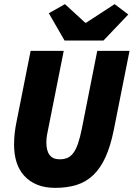

<svg xmlns="http://www.w3.org/2000/svg" viewBox="-20 -896 646 928"><path d="M247 12Q196 12 159 -3.5Q122 -19 97 -46.5Q72 -74 60 -112Q48 -150 48 -196Q48 -226 51 -252.5Q54 -279 60 -308L128 -650H288L216 -288Q212 -268 208 -248Q204 -228 204 -208Q204 -126 268 -126Q289 -126 305 -132.5Q321 -139 334 -156Q347 -173 357 -202Q367 -231 376 -276L450 -650H606L530 -268Q514 -189 489.5 -135.5Q465 -82 430 -49Q395 -16 349.5 -2Q304 12 247 12ZM292 -700 216 -832 294 -876 392 -786H396L534 -876L600 -826L480 -700Z"/></svg>

Font: Source Code Pro Black
Style: Italic
Weight: 900
Italic angle: -11°
Monospace: yes
Designer: Paul D. Hunt, Teo Tuominen
Foundry: Adobe Systems Incorporated
Version: Version 1.050;PS 1.000;hotconv 16.6.51;makeotf.lib2.5.65220